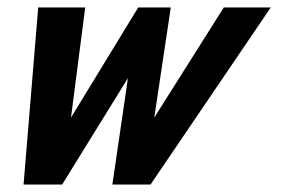

<svg xmlns="http://www.w3.org/2000/svg" viewBox="-20 -496 791 516"><path d="M282 0H384.5L707.7 -476H581.5L394.6 -180L439 -476H351.5L170.8 -180L209 -476H82.7L43.3 0H147L323.8 -286Z"/></svg>

Font: Din Kursivschrift
Style: Breit
Weight: 400
Version: Version 1.089